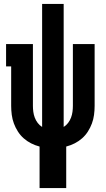

<svg xmlns="http://www.w3.org/2000/svg" viewBox="-20 -755 540 980"><path d="M182 205V-7Q159 -13 138.5 -23.5Q118 -34 101 -49Q84 -64 71.5 -83.5Q59 -103 51 -124.5Q43 -146 40 -169Q37 -192 37 -215V-416H11V-530H148V-215Q148 -200 150 -184.5Q152 -169 157.5 -154.5Q163 -140 172.5 -127.5Q182 -115 195 -107V-735H305V-107Q318 -115 327.5 -127.5Q337 -140 342.5 -154.5Q348 -169 350 -184.5Q352 -200 352 -215V-530H463V-215Q463 -192 460 -169Q457 -146 449 -124.5Q441 -103 428.5 -83.5Q416 -64 399 -49Q382 -34 361.5 -23.5Q341 -13 318 -7V205Z"/></svg>

Font: Iosevka Slab Heavy
Style: Regular
Weight: 900
Monospace: yes
Designer: Belleve Invis
Foundry: Belleve Invis
Version: Version 11.1.0; ttfautohint (v1.8.3)